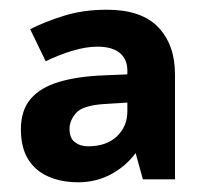

<svg xmlns="http://www.w3.org/2000/svg" viewBox="-20 -742 423 395"><path d="M200 -722Q271 -722 305.5 -686Q340 -650 340 -589V-373H274L259 -427Q238 -399 207.5 -383Q177 -367 141 -367Q106 -367 79 -379Q52 -391 37.5 -415Q23 -439 23 -476Q23 -515 43 -538.5Q63 -562 101.5 -573.5Q140 -585 194 -587L242 -589V-597Q242 -620 226.5 -633Q211 -646 180 -646Q158 -646 130.5 -638Q103 -630 74 -616L42 -682Q74 -698 113 -710Q152 -722 200 -722ZM194 -528Q150 -525 136.5 -509.5Q123 -494 123 -477Q123 -458 134 -449.5Q145 -441 161 -441Q199 -441 220.5 -461.5Q242 -482 242 -513V-531Z"/></svg>

Font: Noto Sans Myanmar
Style: Regular
Weight: 400
Designer: Monotype Design Team
Foundry: Monotype Imaging Inc.
Version: Version 2.107